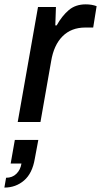

<svg xmlns="http://www.w3.org/2000/svg" viewBox="-60 -558 462 878"><path d="M21 0 113.8 -525.9H195.8L192.9 -441.9H199.2Q223.1 -484.9 254.2 -511.5Q285.2 -538.1 332 -538.1Q359.9 -538.1 381.8 -529.8L366.2 -432.1H330.1Q266.1 -432.1 226.1 -392.1Q186 -352.1 173.8 -277.8L125 0ZM-40 299.8 -32.2 254.9Q-3.4 254.9 15.1 236.6Q33.7 218.3 38.1 189.9H-11.2L7.8 82H115.2L99.1 168Q87.9 234.9 50 267.3Q12.2 299.8 -40 299.8Z"/></svg>

Font: Archivo Medium
Style: Italic
Weight: 500
Italic angle: -10°
Designer: Hector Gatti
Foundry: Omnibus-Type
Version: Version 2.001